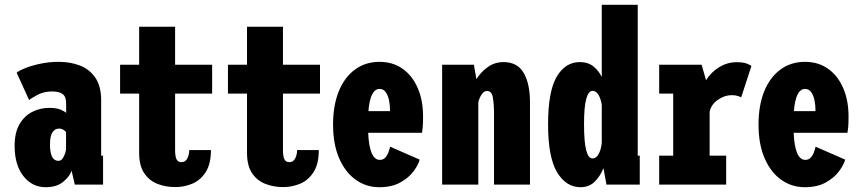

<svg xmlns="http://www.w3.org/2000/svg" viewBox="-20 -770 3597 801"><path d="M171 11Q113.5 11 77.2 -35.8Q41 -82.5 41 -161Q41 -217 61.5 -252Q82 -287 115 -303.5Q148 -320 186 -320Q216.5 -320 234.2 -312Q252 -304 256 -299V-338Q256 -366.5 241.5 -377.5Q227 -388.5 196.5 -388.5Q163 -388.5 136.5 -374.2Q110 -360 101.5 -352.5L49.5 -466.5Q59.5 -475.5 85.8 -486Q112 -496.5 148.5 -504.2Q185 -512 225 -512Q274.5 -512 314.5 -496.2Q354.5 -480.5 378.2 -445.2Q402 -410 402 -351.5V-120.5H410V0H292L278.5 -58.5Q273 -36.5 245.2 -12.8Q217.5 11 171 11ZM223.5 -99Q234.5 -99 241.2 -108.8Q248 -118.5 251.5 -130Q255 -141.5 255.5 -146.5V-219Q253 -223 245 -228.2Q237 -233.5 226 -233.5Q209 -233.5 198.8 -218Q188.5 -202.5 188.5 -167.5Q188.5 -99 223.5 -99Z M560.5 -133V-379.5H481V-500H560.5V-658.5H710.5V-500H865V-379.5H710.5V-144Q710.5 -118.5 716.2 -106Q722 -93.5 737.5 -93.5Q753.5 -93.5 761.5 -109.2Q769.5 -125 769.5 -144H860Q860 -87 838.8 -53Q817.5 -19 783.5 -4.2Q749.5 10.5 711 10.5Q671.5 10.5 637.2 -2.8Q603 -16 581.8 -47.2Q560.5 -78.5 560.5 -133Z M1010.5 -133V-379.5H931V-500H1010.5V-658.5H1160.5V-500H1315V-379.5H1160.5V-144Q1160.5 -118.5 1166.2 -106Q1172 -93.5 1187.5 -93.5Q1203.5 -93.5 1211.5 -109.2Q1219.5 -125 1219.5 -144H1310Q1310 -87 1288.8 -53Q1267.5 -19 1233.5 -4.2Q1199.5 10.5 1161 10.5Q1121.5 10.5 1087.2 -2.8Q1053 -16 1031.8 -47.2Q1010.5 -78.5 1010.5 -133Z M1562 11Q1508 11 1464.2 -20Q1420.5 -51 1395 -109.5Q1369.5 -168 1369.5 -250Q1369.5 -330 1393.2 -388.8Q1417 -447.5 1460.8 -479.8Q1504.5 -512 1563.5 -512Q1619 -512 1659.8 -483Q1700.5 -454 1722.8 -402.5Q1745 -351 1745 -284Q1745 -254 1743.5 -238.5Q1742 -223 1740.5 -216H1516Q1521 -103 1564.5 -103Q1579 -103 1587.8 -113Q1596.5 -123 1601 -136Q1605.5 -149 1607.5 -158L1731 -104Q1725 -82 1705 -55Q1685 -28 1649.5 -8.5Q1614 11 1562 11ZM1563.5 -399Q1524.5 -399 1517 -306.5H1607V-312.5Q1607 -331.5 1603 -351.5Q1599 -371.5 1589.5 -385.2Q1580 -399 1563.5 -399Z M1824.5 0V-500H1957L1967.5 -440Q1986.5 -470 2015.2 -490.5Q2044 -511 2081 -511Q2138.5 -511 2164.8 -465.8Q2191 -420.5 2191 -344V0H2041V-293Q2041 -335 2036.2 -362.8Q2031.5 -390.5 2012 -390.5Q1999 -390.5 1989.5 -376.2Q1980 -362 1975.5 -344V0Z M2402 11Q2341.5 11 2304 -51.5Q2266.5 -114 2266.5 -251Q2266.5 -388 2302.2 -449.5Q2338 -511 2399 -511Q2433 -511 2455.2 -493.2Q2477.5 -475.5 2490.5 -449V-750H2640.5V-120.5H2649V0H2510L2497.5 -68.5Q2484.5 -35.5 2461.2 -12.2Q2438 11 2402 11ZM2416.5 -251Q2416.5 -177.5 2425.5 -143.2Q2434.5 -109 2451.5 -109Q2467 -109 2477 -126.5Q2487 -144 2490.5 -173.5V-332Q2487 -357 2477 -374Q2467 -391 2452 -391Q2435 -391 2425.8 -357.8Q2416.5 -324.5 2416.5 -251Z M2730 0V-120.5H2788.5V-379.5H2730V-500H2907L2925.5 -435.5Q2947 -469.5 2980.8 -490Q3014.5 -510.5 3052.5 -510.5Q3083 -510.5 3097.5 -504Q3112 -497.5 3115 -495L3072 -363.5Q3069 -366 3058.5 -369.5Q3048 -373 3032 -373Q3003 -373 2974.8 -353.5Q2946.5 -334 2940.5 -303.5V-120.5H3009.5V0Z M3337 11Q3283 11 3239.2 -20Q3195.5 -51 3170 -109.5Q3144.5 -168 3144.5 -250Q3144.5 -330 3168.2 -388.8Q3192 -447.5 3235.8 -479.8Q3279.5 -512 3338.5 -512Q3394 -512 3434.8 -483Q3475.5 -454 3497.8 -402.5Q3520 -351 3520 -284Q3520 -254 3518.5 -238.5Q3517 -223 3515.5 -216H3291Q3296 -103 3339.5 -103Q3354 -103 3362.8 -113Q3371.5 -123 3376 -136Q3380.5 -149 3382.5 -158L3506 -104Q3500 -82 3480 -55Q3460 -28 3424.5 -8.5Q3389 11 3337 11ZM3338.5 -399Q3299.5 -399 3292 -306.5H3382V-312.5Q3382 -331.5 3378 -351.5Q3374 -371.5 3364.5 -385.2Q3355 -399 3338.5 -399Z"/></svg>

Font: Trispace Condensed
Style: Bold
Weight: 700
Width: 3
Designer: Tyler Finck
Foundry: Etcetera Type Company
Version: Version 1.210; ttfautohint (v1.8.3)